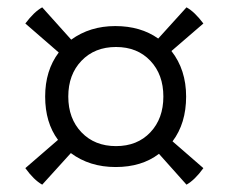

<svg xmlns="http://www.w3.org/2000/svg" viewBox="-20 -543 623 523"><path d="M202 -182.5Q238 -145 296 -145Q354 -145 389.5 -182.5Q425 -220 425 -280Q425 -340 389.5 -377.5Q354 -415 296 -415Q238 -415 202 -377.5Q166 -340 166 -280Q166 -220 202 -182.5ZM447 -404Q487 -353 487 -280Q487 -207 450 -158L534 -85Q511 -53 488 -40L413 -124Q366 -88 295 -88Q224 -88 173 -126L95 -40Q72 -53 49 -85L138 -162Q103 -209 103 -280Q103 -351 140 -400L49 -479Q73 -511 95 -523L174 -435Q225 -472 294 -472Q363 -472 411 -438L488 -523Q510 -511 534 -479Z"/></svg>

Font: Karma
Style: Regular
Weight: 400
Designer: Joana Correia
Foundry: Indian Type Foundry
Version: Version 1.202;PS 1.0;hotconv 1.0.78;makeotf.lib2.5.61930; tt